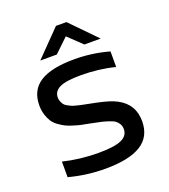

<svg xmlns="http://www.w3.org/2000/svg" viewBox="-128 -773 770 875"><g transform="rotate(-20 257.0 -335.5)"><path d="M248 -207Q243.2 -208 233.4 -210Q210 -214.4 197.5 -217Q185.1 -219.7 162.6 -226.6Q140.1 -233.4 127 -240Q113.8 -246.6 96.9 -258.8Q80.1 -271 71 -285.2Q62 -299.3 55.4 -319.8Q48.8 -340.3 48.8 -365.2Q48.8 -438.5 103.3 -473.6Q157.7 -508.8 270 -508.8Q356 -508.8 438 -485.8V-410.2Q360.8 -430.2 272.9 -430.2Q201.2 -430.2 170.7 -415.5Q140.1 -400.9 140.1 -370.1Q140.1 -359.4 144 -350.6Q147.9 -341.8 152.3 -335.4Q156.7 -329.1 167.5 -323.2Q178.2 -317.4 184.6 -314.5Q190.9 -311.5 206.3 -307.6Q221.7 -303.7 228.3 -302.2Q234.9 -300.8 252.4 -297.4Q257.3 -296.4 259.8 -295.9Q339.8 -280.8 373 -267.6Q456.5 -233.9 463.9 -155.3Q464.8 -147 464.8 -138.2Q464.8 -63 407 -27.1Q349.1 8.8 233.9 8.8Q144.5 8.8 58.1 -14.2V-89.8Q140.6 -69.8 230 -69.8Q306.2 -69.8 340.1 -85Q374 -100.1 374 -132.8Q374 -147 367.7 -157.7Q361.3 -168.5 352.3 -175.3Q343.3 -182.1 324.7 -188.2Q306.2 -194.3 291 -198Q275.9 -201.7 248 -207ZM123 -556.2 244.1 -680.2H294.9L416 -556.2H336.9L270 -620.1L203.1 -556.2Z"/></g></svg>

Font: LT Wave Text
Style: Regular
Weight: 400
Designer: Daniel Lyons
Version: Version 2.5 (Glyphs App)